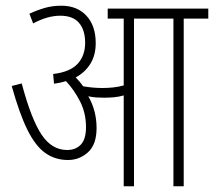

<svg xmlns="http://www.w3.org/2000/svg" viewBox="-20 -652 749 672"><path d="M318 -204Q318 -146 288 -119Q258 -92 218 -92Q173 -92 138.5 -116.5Q104 -141 76 -197.5Q48 -254 21 -351L56 -360Q89 -236 125 -181.5Q161 -127 215 -127Q245 -127 263 -146Q281 -165 281 -207Q281 -256 260.5 -296.5Q240 -337 211 -368Q192 -362 169 -359L166 -393Q225 -400 251.5 -428.5Q278 -457 278 -502Q278 -547 256.5 -572Q235 -597 191 -597Q146 -597 96 -570L83 -604Q111 -617 137.5 -624.5Q164 -632 195 -632Q250 -632 282.5 -597Q315 -562 315 -501Q315 -459 296.5 -429Q278 -399 245 -381Q260 -366 271 -350Q288 -347 305 -345.5Q322 -344 338 -344Q358 -344 376.5 -346Q395 -348 413 -353V-587H357V-622H709V-587H623V0H587V-587H449V0H413V-318Q396 -313 378 -311.5Q360 -310 344 -310Q330 -310 316 -311Q302 -312 289 -315Q318 -265 318 -204Z"/></svg>

Font: Noto Sans Devanagari ExtraCondensed ExtraLight
Style: Regular
Weight: 200
Width: 2
Designer: Jelle Bosma - Monotype Design Team
Foundry: Monotype Imaging Inc.
Version: Version 2.004; ttfautohint (v1.8.4.7-5d5b)